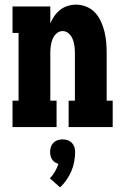

<svg xmlns="http://www.w3.org/2000/svg" viewBox="-20 -548 540 828"><path d="M34 0V-114H60V-406H34V-520H197V-447Q204 -464 214.5 -479Q225 -494 239.5 -505.5Q254 -517 272 -522.5Q290 -528 308 -528Q331 -528 353 -519Q375 -510 390.5 -493Q406 -476 415.5 -455Q425 -434 430.5 -411.5Q436 -389 438 -366Q440 -343 440 -320V-114H466V0H276V-114H303V-320Q303 -335 301 -350Q299 -365 293.5 -379Q288 -393 276.5 -403.5Q265 -414 250 -414Q235 -414 223.5 -403.5Q212 -393 206.5 -379Q201 -365 199 -350Q197 -335 197 -320V-114H224V0ZM239 260 195 221Q208 208 217 192Q226 176 232 159Q224 156 216.5 151.5Q209 147 204.5 139.5Q200 132 198 124Q196 116 196 107Q196 96 199.5 85.5Q203 75 210.5 67.5Q218 60 228.5 56.5Q239 53 250 53Q261 53 271.5 56.5Q282 60 289.5 67.5Q297 75 300.5 85.5Q304 96 304 107Q304 128 300 149.5Q296 171 287.5 190.5Q279 210 267 227.5Q255 245 239 260Z"/></svg>

Font: Iosevka Curly Slab Heavy
Style: Regular
Weight: 900
Monospace: yes
Designer: Belleve Invis
Foundry: Belleve Invis
Version: Version 22.1.2; ttfautohint (v1.8.4)